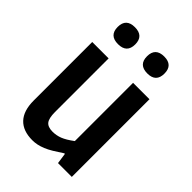

<svg xmlns="http://www.w3.org/2000/svg" viewBox="-219 -837 944 944"><g transform="rotate(45 252.5 -365.0)"><path d="M149 -622Q88 -622 88 -681Q88 -740 149 -740Q210 -740 210 -681Q210 -622 149 -622ZM353 -622Q292 -622 292 -681Q292 -740 353 -740Q413 -740 413 -681Q413 -622 353 -622ZM185 10Q120 10 86 -26Q52 -62 52 -133V-540H166V-167Q166 -124 179.5 -107Q193 -90 226 -90Q252 -90 276.5 -99.5Q301 -109 336 -135V-540H450V0H354L346 -56H342Q315 -38 293.5 -25Q272 -12 253.5 -4.5Q235 3 218.5 6.5Q202 10 185 10Z"/></g></svg>

Font: Encode Sans Compressed
Style: SemiBold
Weight: 600
Designer: Pablo Impallari, Andres Torresi
Foundry: Pablo Impallari, Andres Torresi
Version: Version 1.000; ttfautohint (v1.00) -l 8 -r 50 -G 200 -x 14 -